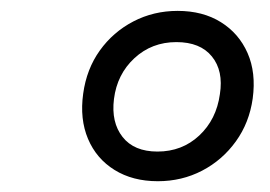

<svg xmlns="http://www.w3.org/2000/svg" viewBox="-20 -878 504 358"><path d="M451.2 -694.4Q444.9 -649.2 419.8 -614.4Q394.7 -579.5 356.9 -559.8Q319.1 -540.1 274.2 -540.1Q227.4 -540.1 193.6 -561.1Q159.7 -582.1 144.1 -619.1Q128.5 -656.1 135.1 -703.4Q141.4 -749.3 166.1 -783.8Q190.8 -818.3 228.6 -838Q266.4 -857.7 311.3 -857.7Q358.1 -857.7 391.8 -836.7Q425.5 -815.7 441.6 -779.1Q457.7 -742.5 451.2 -694.4ZM390 -702.4Q396.9 -745.9 375.1 -772.7Q353.4 -799.5 308.9 -799.5Q263 -799.5 230.6 -769.5Q198.3 -739.6 192.5 -693.4Q187.1 -649.9 208.5 -622.7Q229.9 -595.4 273.6 -595.4Q319.5 -595.4 351.5 -625.3Q383.5 -655.2 390 -702.4Z"/></svg>

Font: Libre Franklin Thin
Style: Italic
Weight: 100
Italic angle: -8°
Designer: Pablo Impallari, Rodrigo Fuenzalida, Nhung Nguyen
Foundry: Impallari Type
Version: Version 3.000